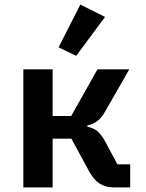

<svg xmlns="http://www.w3.org/2000/svg" viewBox="-20 -819 640 839"><path d="M82 0H210V-213H292L369 -71C397 -20 430 0 479 0H549V-101H493L441 -198C417 -243 397 -258 362 -265V-271C393 -278 416 -291 439 -331L545 -516H406L291 -312H210V-516H82ZM439 -745 331 -799 236 -612 313 -575Z"/></svg>

Font: IBM Mono SemiBold
Style: Regular
Weight: 600
Monospace: yes
Designer: Mike Abbink, Paul van der Laan, Pieter van Rosmalen
Foundry: Bold Monday
Version: Version 2.3